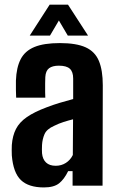

<svg xmlns="http://www.w3.org/2000/svg" viewBox="-20 -793 506 820"><path d="M167.5 7.5Q102 7.5 69.2 -24Q36.5 -55.5 30.5 -129Q30 -139 30 -152Q30 -165 30.5 -174Q33.5 -213.5 48.2 -242.2Q63 -271 94.8 -293Q126.5 -315 180 -335Q207.5 -345.5 234 -353.5Q260.5 -361.5 292.5 -370V-457.5Q292.5 -486.5 278.2 -499.5Q264 -512.5 231.5 -512.5Q204 -512.5 189.5 -501.5Q175 -490.5 173.5 -464Q173 -455.5 172.8 -436.5Q172.5 -417.5 172.8 -399.2Q173 -381 173.5 -376H49Q48.5 -386.5 48 -407.8Q47.5 -429 48 -449Q50 -504.5 68.2 -540Q86.5 -575.5 126.8 -592.2Q167 -609 236 -609Q306 -609 346 -590.8Q386 -572.5 402.5 -532.5Q419 -492.5 419 -429L418 0H290V-62H271Q254 -27 232 -9.8Q210 7.5 167.5 7.5ZM218 -85Q242 -85 261.2 -97.2Q280.5 -109.5 291 -131L292 -283.5Q272 -278.5 251.5 -272Q231 -265.5 211 -255.5Q179.5 -241.5 170.2 -220.2Q161 -199 159.5 -174Q159 -161.5 159 -155Q159 -148.5 159.5 -138.5Q162 -112.5 176.8 -98.8Q191.5 -85 218 -85ZM107 -641 192 -773H270.5L356 -641H269.5L231.5 -705.5L193.5 -641Z"/></svg>

Font: Big Shoulders
Style: Bold
Weight: 700
Designer: Patric King
Foundry: XO Type Co
Version: Version 2.002